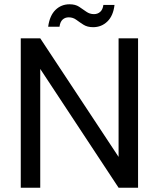

<svg xmlns="http://www.w3.org/2000/svg" viewBox="-20 -877 743 897"><path d="M625 -698V0H534L168 -555V0H77V-698H168L534 -144V-698ZM205 -752Q212 -804 239 -830.5Q266 -857 305 -857Q332 -857 349.5 -845.5Q367 -834 383 -822.5Q399 -811 419 -811Q436 -811 448 -821.5Q460 -832 463 -854H515Q509 -803 481.5 -776.5Q454 -750 415 -750Q388 -750 370 -761.5Q352 -773 336.5 -784.5Q321 -796 301 -796Q284 -796 272.5 -785.5Q261 -775 258 -752Z"/></svg>

Font: Poppins
Style: Regular
Weight: 400
Designer: Ninad Kale (Devanagari), Jonny Pinhorn (Latin)
Version: Version 5.002